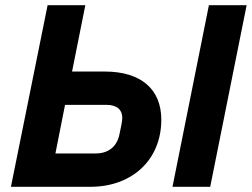

<svg xmlns="http://www.w3.org/2000/svg" viewBox="-20 -718 968 738"><path d="M22 0H328C486 0 600 -102 600 -258C600 -375 522 -443 383 -443H257L308 -698H163ZM643 0H788L928 -698H783ZM193 -128 230 -315H389C431 -315 450 -295 450 -265C450 -252 445 -229 439 -201C428 -149 391 -128 347 -128Z"/></svg>

Font: Braiins Sans
Style: Bold Italic
Weight: 700
Italic angle: -11.31°
Designer: Mike Abbink, Paul van der Laan, Pieter van Rosmalen, Jiri Chlebus, Lubos Buracinsky
Foundry: Bold Monday, Sudetype
Version: Version 1.000;hotconv 1.0.109;makeotfexe 2.5.65596